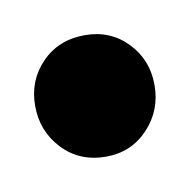

<svg xmlns="http://www.w3.org/2000/svg" viewBox="-32 -451 178 179"><g transform="rotate(-10 56.5 -361.5)"><path d="M57 -304Q32 -304 16 -321Q0 -338 0 -362Q0 -386 16 -402.5Q32 -419 57 -419Q81 -419 97 -402.5Q113 -386 113 -362Q113 -338 97 -321Q81 -304 57 -304Z"/></g></svg>

Font: Outfit-Light
Style: Regular
Weight: 300
Designer: Rodrigo Fuenzalida
Foundry: fragTYPE
Version: Version 1.000